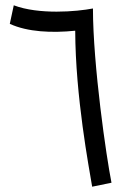

<svg xmlns="http://www.w3.org/2000/svg" viewBox="-20 -696 498 725"><path d="M328 9 401 -6C382 -100 331 -451 331 -664C269 -652 127 -640 32 -676L17 -606C84 -575 176 -571 264 -580C265 -330 316 -64 328 9Z"/></svg>

Font: Noto Sans Arabic UI Cn
Style: Regular
Weight: 400
Width: 3
Designer: Monotype Design Team, Nadine Chahine and Nizar Qandah
Foundry: Monotype Imaging Inc.
Version: Version 2.010